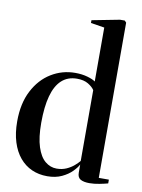

<svg xmlns="http://www.w3.org/2000/svg" viewBox="-91 -880 707 955"><g transform="rotate(10 262.0 -403.0)"><path d="M214.5 11Q171.5 11 136.2 -4.8Q101 -20.5 75 -51.5Q49 -82.5 34.8 -127.8Q20.5 -173 20.5 -232.5Q20.5 -323 53.8 -387.2Q87 -451.5 142.5 -485.5Q198 -519.5 263.5 -519.5Q298 -519.5 325.8 -511.5Q353.5 -503.5 366 -494V-766.5L297 -777.5V-791.5L436.5 -818.5H460.5L469 -809.5V-25.5H520V-6.5Q504 -2 477.8 3.2Q451.5 8.5 427 8.5Q399 8.5 382.8 -0.2Q366.5 -9 366.5 -33.5V-75Q359 -59.5 339 -39Q319 -18.5 287.8 -3.8Q256.5 11 214.5 11ZM254 -34.5Q281 -34.5 303 -44.2Q325 -54 341 -67.8Q357 -81.5 366 -93V-450.5Q356 -466 334 -479.2Q312 -492.5 277.5 -492.5Q231 -492.5 200.2 -464.5Q169.5 -436.5 154.5 -381.5Q139.5 -326.5 139.5 -246Q139.5 -171 154.8 -124.2Q170 -77.5 196 -56Q222 -34.5 254 -34.5Z"/></g></svg>

Font: Merriweather 144pt Medium
Style: Regular
Weight: 500
Version: Version 2.100